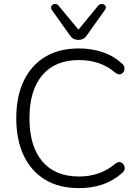

<svg xmlns="http://www.w3.org/2000/svg" viewBox="-20 -963 710 991"><path d="M387 8Q285 8 213 -35.5Q141 -79 102.5 -160Q64 -241 64 -353Q64 -465 102.5 -545.5Q141 -626 213 -669.5Q285 -713 387 -713Q452 -713 509 -694Q566 -675 606 -638Q624 -625 622.5 -607.5Q621 -590 607.5 -582Q594 -574 576 -587Q500 -653 388 -653Q264 -653 198 -574.5Q132 -496 132 -353Q132 -209 198 -130.5Q264 -52 388 -52Q497 -52 575 -118Q594 -132 607.5 -123.5Q621 -115 623.5 -98.5Q626 -82 609 -69Q523 8 387 8ZM385 -757Q372 -757 361 -762Q350 -767 342 -779L248 -911Q240 -923 245.5 -932Q251 -941 262.5 -942.5Q274 -944 283 -933L385 -810L486 -933Q496 -944 507.5 -942.5Q519 -941 524.5 -932Q530 -923 521 -911L427 -779Q419 -767 408 -762Q397 -757 385 -757Z"/></svg>

Font: Chiron GoRound TC L
Style: Regular
Weight: 300
Designer: Ryoko NISHIZUKA 西塚涼子 (kana, bopomofo & ideographs); Paul D. Hunt (Latin, Greek & Cyrillic); Sandoll Communications 산돌커뮤니
Foundry: Adobe
Version: Version 1.000;hotconv 1.1.1;makeotfexe 2.6.0